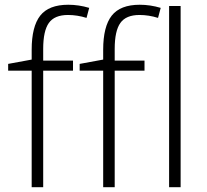

<svg xmlns="http://www.w3.org/2000/svg" viewBox="-20 -785 866 805"><path d="M286.1 -488.8H161.1V0H112.8V-488.8H14.2V-517.1L112.8 -535.2V-576.2Q112.8 -673.8 148.7 -719.5Q184.6 -765.1 266.1 -765.1Q310.1 -765.1 354 -752L342.8 -710Q303.7 -722.2 265.1 -722.2Q208.5 -722.2 184.8 -688.7Q161.1 -655.3 161.1 -580.1V-530.8H286.1ZM585.9 -488.8H460.9V0H412.6V-488.8H314V-517.1L412.6 -535.2V-576.2Q412.6 -673.8 448.5 -719.5Q484.4 -765.1 565.9 -765.1Q609.9 -765.1 653.8 -752L642.6 -710Q603.5 -722.2 564.9 -722.2Q508.3 -722.2 484.6 -688.7Q460.9 -655.3 460.9 -580.1V-530.8H585.9ZM737.3 0H689V-759.8H737.3Z"/></svg>

Font: Zoram GWebM Light
Style: Regular
Weight: 300
Foundry: Ascender Corporation
Version: Version 1.000